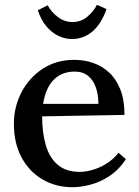

<svg xmlns="http://www.w3.org/2000/svg" viewBox="-20 -766 581 802"><path d="M283 16Q213 16 157.5 -16.5Q102 -49 70 -108.5Q38 -168 38 -249Q38 -319 69.5 -380Q101 -441 158 -478.5Q215 -516 290 -516Q332 -516 369.5 -503Q407 -490 436.5 -462.5Q466 -435 483 -391.5Q500 -348 500 -286L156 -280Q156 -212 171.5 -159Q187 -106 222 -77Q257 -48 313 -48Q340 -48 370.5 -57.5Q401 -67 428.5 -85Q456 -103 475 -128L506 -101Q476 -56 437 -30.5Q398 -5 357.5 5.5Q317 16 283 16ZM160 -332H391Q391 -370 380.5 -400.5Q370 -431 348 -449Q326 -467 292 -467Q239 -467 205 -433.5Q171 -400 160 -332ZM280 -603Q253 -603 225.5 -615.5Q198 -628 175 -654.5Q152 -681 138 -723L179 -744Q194 -716 221.5 -695Q249 -674 283 -674Q318 -674 344.5 -696Q371 -718 385 -746L425 -728Q402 -664 365 -633.5Q328 -603 280 -603Z"/></svg>

Font: Lora Medium
Style: Regular
Weight: 500
Designer: Olga Karpushina, Alexei Vanyashin (Cyrillic)
Foundry: Cyreal
Version: Version 3.004